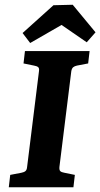

<svg xmlns="http://www.w3.org/2000/svg" viewBox="-20 -788 422 808"><path d="M17 0 23 -52 70 -61Q81 -63 87 -68Q93 -73 94 -85L144 -488Q146 -501 140.5 -505.5Q135 -510 123 -512L79 -521L85 -573H357L351 -521L304 -512Q294 -510 288 -505Q282 -500 280 -488L230 -85Q229 -72 234 -67.5Q239 -63 251 -61L295 -52L289 0ZM75 -649 205 -766 286 -768 382 -652 345 -610 239 -683 107 -607Z"/></svg>

Font: Rasa
Style: Italic
Weight: 400
Italic angle: -7.10001°
Designer: Anna Giedrys (Yrsa+Rasa design), David Brezina (Yrsa art-direction, Rasa art-direction, design)
Foundry: Rosetta Type Foundry
Version: Version 2.004